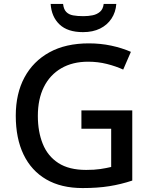

<svg xmlns="http://www.w3.org/2000/svg" viewBox="-20 -944 767 974"><path d="M393 -384H651V-28Q594 -9 534.5 0.5Q475 10 399 10Q290 10 214.5 -34Q139 -78 99.5 -160Q60 -242 60 -357Q60 -469 104 -551Q148 -633 230.5 -678.5Q313 -724 431 -724Q490 -724 544 -712.5Q598 -701 644 -681L605 -591Q568 -608 522.5 -619.5Q477 -631 427 -631Q348 -631 290.5 -597.5Q233 -564 202.5 -502.5Q172 -441 172 -356Q172 -276 197 -214Q222 -152 276 -117Q330 -82 417 -82Q459 -82 489 -86.5Q519 -91 544 -97V-291H393ZM570 -924Q567 -882 545.5 -849.5Q524 -817 487.5 -799Q451 -781 401 -781Q323 -781 282 -820Q241 -859 237 -924H300Q303 -897 316 -883.5Q329 -870 351 -866Q373 -862 403 -862Q428 -862 450 -866.5Q472 -871 487.5 -884.5Q503 -898 506 -924Z"/></svg>

Font: Noto Sans Devanagari Medium
Style: Regular
Weight: 500
Version: Version 2.003